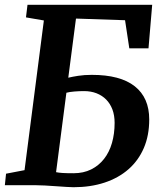

<svg xmlns="http://www.w3.org/2000/svg" viewBox="-22 -763 668 791"><path d="M2.9 -47.4 79.1 -62 158.7 -678.7 85 -691.4 91.3 -743.2H605L589.8 -564H510.7L493.2 -679.7L291 -686.5L259.3 -442.9Q275.4 -446.8 300.3 -450.7Q325.2 -454.6 356 -454.6Q473.6 -454.6 533.2 -407.5Q592.8 -360.4 592.8 -271Q592.8 -205.1 570.6 -153.3Q548.3 -101.6 507.3 -65.7Q466.3 -29.8 408.7 -10.7Q351.1 8.3 280.8 8.3Q272 8.3 252.2 7.1Q232.4 5.9 209 4.2Q185.5 2.4 162.6 1.2Q139.6 0 124.5 0H-2ZM209 -53.7Q220.2 -51.3 236.6 -50.3Q252.9 -49.3 280.8 -49.3Q321.8 -49.3 353.3 -64.9Q384.8 -80.6 406.5 -108.2Q428.2 -135.7 439.2 -173.8Q450.2 -211.9 450.2 -256.8Q450.2 -287.6 441.2 -311.8Q432.1 -335.9 415.5 -352.8Q398.9 -369.6 375.7 -378.7Q352.5 -387.7 324.2 -387.7Q304.7 -387.7 284.2 -386Q263.7 -384.3 251.5 -380.9Z"/></svg>

Font: Merriweather Bold
Style: Italic
Weight: 700
Italic angle: -7°
Designer: Eben Sorkin ( eben@eyebytes.com )
Foundry: Eben Sorkin ( eben@eyebytes.com )
Version: Version 1.5; ttfautohint (v0.97) -l 13 -r 13 -G 200 -x 24 -f